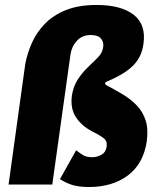

<svg xmlns="http://www.w3.org/2000/svg" viewBox="-20 -743 650 773"><path d="M337.5 10Q296.5 10 268.5 0.8Q240.5 -8.5 221.5 -22L286.5 -138Q296.5 -130 311.8 -120Q327 -110 350.5 -110Q371.5 -110 389.2 -120.5Q407 -131 409.5 -154Q412.5 -175 397.2 -186.8Q382 -198.5 349.5 -215Q309 -236 285.8 -271Q262.5 -306 269.5 -359Q276 -397.5 293.8 -424Q311.5 -450.5 331.5 -470Q354.5 -492 373.5 -511Q392.5 -530 395.5 -554Q398.5 -573.5 386.5 -587.8Q374.5 -602 345.5 -602Q310.5 -602 289.2 -578.5Q268 -555 263.5 -522L190.5 0H14.5L81.5 -484Q89.5 -528 108.5 -570.5Q127.5 -613 161 -647.5Q194.5 -682 245.5 -702.5Q296.5 -723 368.5 -723Q467.5 -723 518.2 -683.5Q569 -644 557.5 -566Q551 -515 517 -480Q483 -445 408.5 -414Q405.5 -413 403 -408Q403 -402.5 408.5 -400Q443.5 -381.5 475.5 -362.2Q507.5 -343 531.2 -318Q555 -293 566.2 -258.5Q577.5 -224 571 -175Q558 -84.5 495.5 -37.2Q433 10 337.5 10Z"/></svg>

Font: Public Sans Black
Style: Italic
Weight: 900
Italic angle: -8°
Designer: The Public Sans project authors (U.S. Web Design System). Libre Franklin designed by Pablo Impallari and Rodrigo Fuenzal
Version: Version 1.007; ttfautohint (v1.8.1) -l 8 -r 50 -G 200 -x 14 